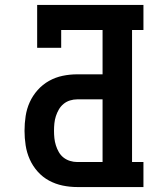

<svg xmlns="http://www.w3.org/2000/svg" viewBox="-20 -755 640 775"><path d="M292 0Q262 0 233 -6Q204 -12 178 -26Q152 -40 132 -62.5Q112 -85 100 -112Q88 -139 83.5 -168.5Q79 -198 79 -227Q79 -257 83.5 -286.5Q88 -316 100 -342.5Q112 -369 132 -391.5Q152 -414 178 -428.5Q204 -443 233 -449Q262 -455 292 -455H394V-634H227V-562H130V-735H559V-634H513V-101H559V0ZM292 -101H394V-354H292Q277 -354 262.5 -349.5Q248 -345 236.5 -335.5Q225 -326 217.5 -313Q210 -300 205.5 -286Q201 -272 199.5 -257Q198 -242 198 -227Q198 -212 199.5 -197.5Q201 -183 205.5 -168.5Q210 -154 217.5 -141Q225 -128 236.5 -119Q248 -110 262.5 -105.5Q277 -101 292 -101Z"/></svg>

Font: Iosevka HT Extended
Style: Bold
Weight: 700
Width: 7
Monospace: yes
Designer: Belleve Invis
Foundry: Belleve Invis
Version: Version 32.3.0; ttfautohint (v1.8.4)